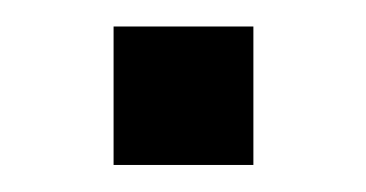

<svg xmlns="http://www.w3.org/2000/svg" viewBox="-20 -345 271 142"><path d="M64 -223V-325.4H167.4V-223Z"/></svg>

Font: Mulish ExtraLight
Style: Regular
Weight: 200
Designer: Vernon Adams
Foundry: Vernon Adams
Version: Version 3.603